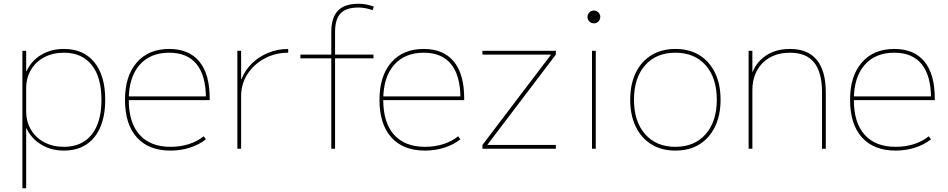

<svg xmlns="http://www.w3.org/2000/svg" viewBox="-20 -790 5034 1020"><path d="M320 -530Q424 -530 481.5 -459Q539 -388 539 -260Q539 -133 481.5 -61.5Q424 10 320 10Q252 10 199.5 -21.5Q147 -53 121 -108H119V210H99V-520H119V-412H121Q147 -468 199.5 -499Q252 -530 320 -530ZM320 -510Q261 -510 215.5 -486Q170 -462 144.5 -419Q119 -376 119 -320V-200Q119 -144 144.5 -101Q170 -58 215.5 -34Q261 -10 320 -10Q415 -10 467 -75Q519 -140 519 -260Q519 -380 467 -445Q415 -510 320 -510Z M886 10Q770 10 707 -60Q644 -130 644 -260Q644 -386 706.5 -458Q769 -530 879 -530Q984 -530 1039 -463Q1094 -396 1094 -268Q1094 -264 1094 -263Q1094 -262 1094 -258H654V-278H1084L1074 -268Q1074 -388 1024.5 -449Q975 -510 879 -510Q778 -510 721 -444.5Q664 -379 664 -260Q664 -138 721.5 -74Q779 -10 886 -10Q937 -10 982 -24Q1027 -38 1062 -66L1074 -50Q1037 -21 988.5 -5.5Q940 10 886 10Z M1241 0V-520H1261V-370H1263Q1282 -418 1319.5 -454Q1357 -490 1406.5 -510Q1456 -530 1511 -530V-510Q1442 -510 1385 -479Q1328 -448 1294.5 -396Q1261 -344 1261 -280V0Z M1740 0V-480H1576V-500H1740V-620Q1740 -697 1775.5 -733.5Q1811 -770 1884 -770Q1905 -770 1924.5 -766.5Q1944 -763 1966 -755L1959 -736Q1921 -750 1884 -750Q1819 -750 1789.5 -719Q1760 -688 1760 -620V-500H1964V-480H1760V0Z M2238 10Q2122 10 2059 -60Q1996 -130 1996 -260Q1996 -386 2058.5 -458Q2121 -530 2231 -530Q2336 -530 2391 -463Q2446 -396 2446 -268Q2446 -264 2446 -263Q2446 -262 2446 -258H2006V-278H2436L2426 -268Q2426 -388 2376.5 -449Q2327 -510 2231 -510Q2130 -510 2073 -444.5Q2016 -379 2016 -260Q2016 -138 2073.5 -74Q2131 -10 2238 -10Q2289 -10 2334 -24Q2379 -38 2414 -66L2426 -50Q2389 -21 2340.5 -5.5Q2292 10 2238 10Z M2543 0V-20L2906 -498V-500H2543V-520H2933V-500L2570 -22V-20H2933V0Z M3125 0V-520H3145V0ZM3135 -666Q3121 -666 3111 -676Q3101 -686 3101 -700Q3101 -714 3111 -724Q3121 -734 3135 -734Q3149 -734 3159 -724Q3169 -714 3169 -700Q3169 -686 3159 -676Q3149 -666 3135 -666Z M3568 10Q3495 10 3441 -23Q3387 -56 3357.5 -117Q3328 -178 3328 -260Q3328 -343 3357.5 -403.5Q3387 -464 3441 -497Q3495 -530 3568 -530Q3642 -530 3695.5 -497Q3749 -464 3778.5 -403.5Q3808 -343 3808 -260Q3808 -178 3778.5 -117Q3749 -56 3695.5 -23Q3642 10 3568 10ZM3568 -10Q3670 -10 3729 -77.5Q3788 -145 3788 -260Q3788 -376 3729 -443Q3670 -510 3568 -510Q3466 -510 3407 -443Q3348 -376 3348 -260Q3348 -145 3407 -77.5Q3466 -10 3568 -10Z M3957 0V-520H3977V-409H3979Q4002 -465 4053.5 -497.5Q4105 -530 4177 -530Q4272 -530 4319.5 -471.5Q4367 -413 4367 -300V0H4347V-300Q4347 -406 4305 -458Q4263 -510 4177 -510Q4117 -510 4072 -485.5Q4027 -461 4002 -416Q3977 -371 3977 -310V0Z M4738 10Q4622 10 4559 -60Q4496 -130 4496 -260Q4496 -386 4558.5 -458Q4621 -530 4731 -530Q4836 -530 4891 -463Q4946 -396 4946 -268Q4946 -264 4946 -263Q4946 -262 4946 -258H4506V-278H4936L4926 -268Q4926 -388 4876.5 -449Q4827 -510 4731 -510Q4630 -510 4573 -444.5Q4516 -379 4516 -260Q4516 -138 4573.5 -74Q4631 -10 4738 -10Q4789 -10 4834 -24Q4879 -38 4914 -66L4926 -50Q4889 -21 4840.5 -5.5Q4792 10 4738 10Z"/></svg>

Font: M PLUS 2 Thin Thin
Style: Regular
Weight: 250
Version: Version 1.001